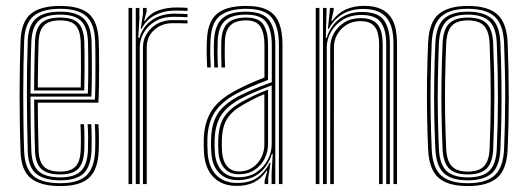

<svg xmlns="http://www.w3.org/2000/svg" viewBox="-20 -627 1800 654"><path d="M185.5 6.8Q118.5 6.8 85.4 -19.5Q52.2 -45.8 50 -110.8Q48.2 -161.8 47.5 -210.8Q46.8 -259.8 46.8 -307Q46.8 -354.2 47.6 -399.5Q48.5 -444.8 50 -488.2Q52.5 -553.5 85.2 -580.1Q118 -606.8 185 -606.8Q252.2 -606.8 282.9 -579.8Q313.5 -552.8 316.2 -489Q316.8 -481.2 317.1 -458.2Q317.5 -435.2 317.6 -403.8Q317.8 -372.2 317.2 -338.9Q316.8 -305.5 315 -277.2H108.8Q109 -248.8 109.2 -222.2Q109.5 -195.8 110.1 -169.2Q110.8 -142.8 111.5 -114.2Q112.8 -76 129.9 -59.2Q147 -42.5 185.5 -42.5Q219 -42.5 235.9 -58.4Q252.8 -74.2 254.8 -114.2Q255.8 -132.8 255.5 -158.9Q255.2 -185 254 -204H266.2Q267.5 -181 267.6 -155Q267.8 -129 267 -113.8Q264.8 -70.2 245.8 -51.5Q226.8 -32.8 185.5 -32.8Q140.5 -32.8 120.5 -51.8Q100.5 -70.8 99.2 -113.8Q98.2 -145.5 97.6 -175.2Q97 -205 96.8 -233.2Q96.5 -261.5 96.2 -287.8H303.2Q304.5 -315 304.9 -346.5Q305.2 -378 305.1 -407.5Q305 -437 304.8 -458.9Q304.5 -480.8 304 -488.5Q301.5 -547 273.8 -572Q246 -597 185 -597Q123.8 -597 94 -572.1Q64.2 -547.2 62.2 -486.2Q60.8 -447 60 -402Q59.2 -357 59.2 -308.9Q59.2 -260.8 59.9 -211.2Q60.5 -161.8 62.2 -113.2Q64 -54.8 92.4 -28.9Q120.8 -3 185.5 -3Q245.2 -3 273.1 -28.1Q301 -53.2 304 -112.5Q304.5 -122.5 304.6 -138.9Q304.8 -155.2 304.4 -172.8Q304 -190.2 303 -204H315.2Q316.8 -183.5 316.9 -155.6Q317 -127.8 316.2 -111.8Q313.2 -48.2 282.8 -20.8Q252.2 6.8 185.5 6.8ZM185.5 -12.8Q131 -12.8 103.6 -34.9Q76.2 -57 74.5 -112.8Q73.2 -157 72.5 -204.1Q71.8 -251.2 71.6 -299.5Q71.5 -347.8 72.2 -394.9Q73 -442 74.5 -485.8Q76.2 -541.2 102.8 -564.2Q129.2 -587.2 185 -587.2Q239.8 -587.2 264.5 -564.1Q289.2 -541 291.8 -488.2Q292.2 -478.5 292.6 -447.8Q293 -417 292.9 -376.9Q292.8 -336.8 291.2 -298H83.8Q83.8 -253.8 84.5 -205.5Q85.2 -157.2 86.8 -113.5Q88.5 -63.8 112.1 -43.2Q135.8 -22.8 185.5 -22.8Q233 -22.8 255 -43.8Q277 -64.8 279.5 -113.5Q280.2 -128.5 280.1 -155.9Q280 -183.2 278.5 -204H291Q292.2 -182.5 292.4 -155.4Q292.5 -128.2 291.8 -113Q289 -59.2 264.4 -36Q239.8 -12.8 185.5 -12.8ZM83.8 -308.2H279.2Q280.5 -344.2 280.6 -381.4Q280.8 -418.5 280.4 -447.5Q280 -476.5 279.5 -487.5Q277.5 -535.2 255.6 -556.2Q233.8 -577.2 185 -577.2Q133.8 -577.2 111.2 -555.8Q88.8 -534.2 86.8 -485.2Q85.2 -442.2 84.6 -396.8Q84 -351.2 83.8 -308.2ZM96.2 -318.8Q96.2 -341.5 96.6 -368.9Q97 -396.2 97.6 -425.8Q98.2 -455.2 99.2 -484.8Q100.5 -529 120.6 -548.1Q140.8 -567.2 185 -567.2Q227.5 -567.2 246.4 -548.5Q265.2 -529.8 267 -487Q267.5 -475.8 267.9 -448.6Q268.2 -421.5 268.1 -387Q268 -352.5 267 -318.8ZM108.8 -329H255Q255.8 -363.2 255.8 -395.6Q255.8 -428 255.5 -452.4Q255.2 -476.8 254.8 -486.2Q253.2 -522.8 237.9 -540.1Q222.5 -557.5 185 -557.5Q146.2 -557.5 129.5 -540Q112.8 -522.5 111.5 -484.2Q110.8 -456.5 110.1 -430.4Q109.5 -404.2 109.2 -379.4Q109 -354.5 108.8 -329Z M442.5 0V-600H454.8V-562.8L451 -498H455Q466.5 -537.2 498 -558.9Q529.5 -580.5 574.8 -580.5Q586.8 -580.5 598.9 -580Q611 -579.5 618.8 -579V-568.5Q608.8 -569 595.5 -569.4Q582.2 -569.8 571 -569.8Q534.8 -569.8 509 -554.5Q483.2 -539.2 469.6 -515.4Q456 -491.5 456 -465V0ZM417.8 0V-600H430.2V0ZM467 0V-465.5Q467 -503.5 495.4 -531Q523.8 -558.5 568 -558.5Q581.2 -558.5 594.4 -558.4Q607.5 -558.2 618.8 -557.8V-547.2Q607.5 -547.8 594.5 -547.9Q581.5 -548 567.8 -548Q531.2 -548 505.5 -525.2Q479.8 -502.5 479.8 -466V0ZM459.5 -528.8 467 -580V-600H479.5V-589L471 -555.5H473.5Q490.5 -581.5 519.4 -591.5Q548.2 -601.5 580.2 -601.5Q588.5 -601.5 598.6 -601.2Q608.8 -601 618.8 -600.2V-589.8Q610 -590.2 600 -590.6Q590 -591 579 -591Q538 -591 507.8 -575.1Q477.5 -559.2 462.2 -528.8Z M930 0V-474.8Q930 -534.5 906.5 -565.8Q883 -597 818.2 -597Q762 -597 730.8 -574.4Q699.5 -551.8 697 -490Q696 -466.2 696.2 -443.5Q696.5 -420.8 697.8 -397.2H685.8Q684.2 -423 684 -445.4Q683.8 -467.8 684.8 -490.5Q687.2 -553 718.9 -579.9Q750.5 -606.8 818.2 -606.8Q867.2 -606.8 894.1 -591.2Q921 -575.8 931.6 -546.2Q942.2 -516.8 942.2 -474.8V0ZM791.8 -23.2Q827.8 -23.2 853.1 -40Q878.5 -56.8 892 -82.8Q905.5 -108.8 905.5 -136V-336Q875 -325 846 -312.5Q817 -300 796.8 -289Q754.5 -265.8 734 -235.4Q713.5 -205 711.2 -154.5Q710.5 -140 710.8 -129.8Q711 -119.5 712 -105.8Q715.5 -66.5 736.2 -44.9Q757 -23.2 791.8 -23.2ZM793.5 -33.5Q762.8 -33.5 744.9 -53.2Q727 -73 724.2 -107.5Q723.2 -119 723.1 -129.9Q723 -140.8 723.5 -152.8Q725.2 -202 744.5 -230Q763.8 -258 801.8 -279.2Q824.5 -291.8 846.6 -302.2Q868.8 -312.8 893 -321.5V-135.2Q893 -110 881.4 -86.6Q869.8 -63.2 847.6 -48.4Q825.5 -33.5 793.5 -33.5ZM794.2 -43Q820.2 -43 839.6 -55.9Q859 -68.8 869.8 -89.8Q880.5 -110.8 880.5 -134.8V-306.5Q861.2 -298.5 843.9 -289.6Q826.5 -280.8 807.2 -269.8Q769.5 -248.2 753.4 -222Q737.2 -195.8 735.8 -152.5Q735.5 -141.8 735.6 -131Q735.8 -120.2 736.5 -108.2Q738.8 -78.2 753.8 -60.6Q768.8 -43 794.2 -43ZM786 6.2Q737.8 6.2 708.5 -22.2Q679.2 -50.8 675 -104Q674 -117.5 673.9 -129.8Q673.8 -142 674.2 -156.8Q676.5 -211.5 700.5 -249.5Q724.5 -287.5 781.2 -318Q795.2 -325.5 810.1 -332.8Q825 -340 842.4 -347.5Q859.8 -355 880.8 -363V-474.8Q880.8 -513.8 867.4 -535.6Q854 -557.5 818.2 -557.5Q782 -557.5 764.8 -540.5Q747.5 -523.5 746 -486.5Q745.5 -470.5 745.5 -446.5Q745.5 -422.5 746.8 -397.2H734.5Q733.5 -421 733.4 -445.5Q733.2 -470 733.8 -487Q735.8 -531 756.6 -549.1Q777.5 -567.2 818.2 -567.2Q862.5 -567.2 877.8 -542.4Q893 -517.5 893 -474.8V-354.8Q862.5 -343.2 834.4 -331.1Q806.2 -319 786.5 -308.5Q737 -282.2 712.8 -246.6Q688.5 -211 686.5 -156Q686.2 -142.5 686.4 -130.5Q686.5 -118.5 687.5 -104.8Q691 -56.8 717.2 -30.2Q743.5 -3.8 788 -3.8Q831 -3.8 856.9 -22.4Q882.8 -41 898.5 -72.2H901.5L893.5 -21V0H881.5L881.2 -11.8L890.8 -45.2H888Q869.8 -18 845 -5.9Q820.2 6.2 786 6.2ZM905.2 0V-38L909 -102.8H906Q893.8 -62.5 864.6 -38Q835.5 -13.5 789.8 -13.5Q750.5 -13.5 726.9 -37.6Q703.2 -61.8 699.8 -105.2Q698.8 -119 698.6 -130.1Q698.5 -141.2 699 -155.2Q700.8 -208 722.2 -240.6Q743.8 -273.2 791.8 -299Q805.8 -306.2 824 -314.5Q842.2 -322.8 863.1 -331.1Q884 -339.5 905.8 -347.2V-474.8Q905.8 -522.5 887.8 -549.9Q869.8 -577.2 818.2 -577.2Q770 -577.2 746.8 -556.6Q723.5 -536 721.5 -487.2Q720.8 -471.5 720.9 -447Q721 -422.5 722.5 -397.2H710Q708.8 -420.8 708.5 -445.5Q708.2 -470.2 709 -487.5Q711.2 -540.5 736.8 -563.9Q762.2 -587.2 818.2 -587.2Q875.5 -587.2 896.6 -558.4Q917.8 -529.5 917.8 -474.8V0Z M1320.2 0V-479.5Q1320.2 -502.8 1316.1 -523.8Q1312 -544.8 1301 -561.1Q1290 -577.5 1269.8 -587Q1249.5 -596.5 1217 -596.5Q1175 -596.5 1145.4 -578Q1115.8 -559.5 1100 -528.8H1097L1104.2 -600H1116.5V-592.5L1108.5 -555.5H1111.2Q1130.8 -582.5 1158.1 -594.8Q1185.5 -607 1219.8 -607Q1248 -607 1267.8 -600.2Q1287.5 -593.5 1300.1 -581.4Q1312.8 -569.2 1319.8 -553.2Q1326.8 -537.2 1329.5 -518.8Q1332.2 -500.2 1332.2 -480.5V0ZM1055.5 0V-600H1068V0ZM1104.8 0V-465.5Q1104.8 -490.8 1117.4 -513.5Q1130 -536.2 1153.4 -550.8Q1176.8 -565.2 1208.8 -565.2Q1231.8 -565.2 1246.5 -558.4Q1261.2 -551.5 1269.2 -539.4Q1277.2 -527.2 1280.4 -511.2Q1283.5 -495.2 1283.5 -477V0H1271.2V-476.8Q1271.2 -499.2 1266.1 -516.9Q1261 -534.5 1247.2 -544.8Q1233.5 -555 1207.5 -555Q1181.5 -555 1161.1 -542.8Q1140.8 -530.5 1129.1 -510.4Q1117.5 -490.2 1117.5 -466L1117.2 0ZM1080.2 0V-600H1092.5L1089.8 -498H1092.8Q1105 -538.5 1136.2 -562.5Q1167.5 -586.5 1213.8 -586.2Q1268.5 -586 1288.2 -557.4Q1308 -528.8 1308 -479V0H1295.5V-478.2Q1295.5 -525 1277.5 -550.5Q1259.5 -576 1211.2 -576Q1174.2 -576 1147.9 -559.8Q1121.5 -543.5 1107.2 -518.1Q1093 -492.8 1093 -465V0Z M1573.8 6.8Q1504.2 6.8 1472.8 -22.4Q1441.2 -51.5 1438.2 -118.8Q1435.8 -176.8 1434.8 -235Q1433.8 -293.2 1434.6 -354.1Q1435.5 -415 1438.2 -480.8Q1441.2 -550.8 1474.2 -578.8Q1507.2 -606.8 1573.8 -606.8Q1641.8 -606.8 1674 -578.1Q1706.2 -549.5 1709.2 -480.2Q1713 -386.2 1713 -295.2Q1713 -204.2 1709.2 -118.8Q1706.2 -48.8 1673.1 -21Q1640 6.8 1573.8 6.8ZM1573.8 -3Q1635.2 -3 1664.6 -29.4Q1694 -55.8 1697 -119.2Q1700.5 -199.8 1700.8 -289.8Q1701 -379.8 1697 -480Q1694.2 -544.5 1664.6 -570.8Q1635 -597 1573.8 -597Q1511.5 -597 1482.4 -570.2Q1453.2 -543.5 1450.5 -480Q1447.8 -413.5 1446.9 -353Q1446 -292.5 1447 -235Q1448 -177.5 1450.5 -119.2Q1453 -56.5 1482.2 -29.8Q1511.5 -3 1573.8 -3ZM1573.8 -12.8Q1516.8 -12.8 1491.1 -37.8Q1465.5 -62.8 1462.8 -119.8Q1460.2 -179.2 1459.2 -236.6Q1458.2 -294 1459.1 -353.6Q1460 -413.2 1462.8 -479.5Q1465.5 -538.2 1491.9 -562.8Q1518.2 -587.2 1573.8 -587.2Q1628.2 -587.2 1655.2 -563.4Q1682.2 -539.5 1684.5 -479.5Q1687.2 -417.2 1688 -357.2Q1688.8 -297.2 1688 -238.2Q1687.2 -179.2 1684.5 -120Q1682.2 -61 1655.4 -36.9Q1628.5 -12.8 1573.8 -12.8ZM1573.8 -22.8Q1624.2 -22.8 1647.1 -45.5Q1670 -68.2 1672.2 -120.8Q1676 -208 1676.1 -293.2Q1676.2 -378.5 1672.2 -479Q1670 -533.8 1646 -555.5Q1622 -577.2 1573.8 -577.2Q1523.2 -577.2 1500.4 -554.4Q1477.5 -531.5 1475 -478.8Q1472.5 -415.2 1471.5 -356.9Q1470.5 -298.5 1471.4 -240.6Q1472.2 -182.8 1475 -120Q1477.5 -67 1500.9 -44.9Q1524.2 -22.8 1573.8 -22.8ZM1573.8 -32.8Q1529.8 -32.8 1509.6 -53.1Q1489.5 -73.5 1487.5 -120Q1485 -181 1484 -238.1Q1483 -295.2 1483.9 -354.1Q1484.8 -413 1487.5 -478.5Q1489.5 -527 1510.1 -547.1Q1530.8 -567.2 1573.8 -567.2Q1617.8 -567.2 1637.9 -546.8Q1658 -526.2 1660 -478.2Q1664.2 -376 1663.9 -290.8Q1663.5 -205.5 1660 -121Q1658 -73 1637.6 -52.9Q1617.2 -32.8 1573.8 -32.8ZM1573.8 -42.5Q1611.2 -42.5 1628.6 -60.8Q1646 -79 1647.8 -121.2Q1651.5 -209.8 1651.6 -292.8Q1651.8 -375.8 1647.8 -477.8Q1646 -520.2 1628.9 -538.9Q1611.8 -557.5 1573.8 -557.5Q1536 -557.5 1518.9 -539.1Q1501.8 -520.8 1499.8 -478.5Q1497.2 -413 1496.2 -354.6Q1495.2 -296.2 1496.1 -239.2Q1497 -182.2 1499.8 -120.2Q1501.8 -79.2 1518.9 -60.9Q1536 -42.5 1573.8 -42.5Z"/></svg>

Font: Big Shoulders Inline Text Thin Light
Style: Regular
Weight: 300
Version: Version 2.002